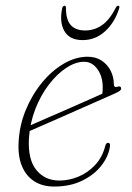

<svg xmlns="http://www.w3.org/2000/svg" viewBox="-20 -660 474 687"><path d="M71 -203.5Q71 -203.5 91 -212.5Q111 -221.5 143.2 -235.5Q175.5 -249.5 213 -265.8Q250.5 -282 286.2 -298Q322 -314 349 -326L343 -314Q345.5 -321 346.5 -328.2Q347.5 -335.5 347.5 -348Q347.5 -386.5 328.5 -412.8Q309.5 -439 281 -439Q250.5 -439 217.2 -417.2Q184 -395.5 154.8 -357.2Q125.5 -319 106.2 -269.2Q87 -219.5 83.5 -164.5Q79.5 -89 110.2 -51.5Q141 -14 192.5 -14Q227 -14 260.8 -28Q294.5 -42 320.5 -69.8Q346.5 -97.5 357 -139Q358.5 -144.5 361 -146.8Q363.5 -149 366.5 -149Q370.5 -149 372.5 -146Q374.5 -143 373.5 -136.5Q368.5 -100.5 342.8 -67.5Q317 -34.5 274 -13.5Q231 7.5 174 7.5Q132.5 7.5 103.2 -11Q74 -29.5 59 -64.5Q44 -99.5 46.5 -149Q49 -209 71.2 -264Q93.5 -319 128.8 -362.5Q164 -406 207 -431.5Q250 -457 293.5 -457Q322.5 -457 343.5 -443.2Q364.5 -429.5 376 -406.8Q387.5 -384 387.5 -357Q387.5 -352 390.8 -349.8Q394 -347.5 400 -349.5Q407 -352 410.2 -350Q413.5 -348 413.5 -343.5Q413.5 -339 408.8 -335.2Q404 -331.5 390 -325Q372.5 -317 342.5 -304Q312.5 -291 277.2 -275.2Q242 -259.5 206.2 -243.8Q170.5 -228 140.5 -215Q110.5 -202 92.5 -194Q74.5 -186 74.5 -186ZM284.5 -551Q318 -551 345 -570Q372 -589 394 -631.5Q397.5 -639.5 403 -639.5Q405.5 -639.5 406.8 -637.5Q408 -635.5 406.5 -630.5Q391 -580 356.2 -548.2Q321.5 -516.5 275.5 -516.5Q229.5 -516.5 210.8 -548.2Q192 -580 202.5 -630.5Q203.5 -635.5 206.2 -637.5Q209 -639.5 211 -639.5Q216 -639.5 216 -631.5Q216 -589 233.5 -570Q251 -551 284.5 -551Z"/></svg>

Font: Fraunces Thin
Style: Italic
Weight: 250
Italic angle: -16°
Version: Version 1.000;[b76b70a41]